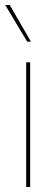

<svg xmlns="http://www.w3.org/2000/svg" viewBox="-20 -750 226 770"><path d="M101 -500V0H85V-500ZM19 -730 104 -583H89L1 -730Z"/></svg>

Font: Kantumruy Pro Thin
Style: Regular
Weight: 250
Version: Version 1.002